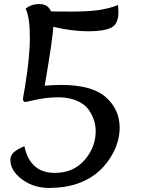

<svg xmlns="http://www.w3.org/2000/svg" viewBox="-20 -909 719 945"><path d="M250 -58Q341 -58 396 -121Q451 -184 451 -263Q451 -322 414 -372Q395 -398 356 -414Q317 -430 271 -430Q225 -430 189 -424Q153 -418 131 -412.5Q109 -407 106 -407Q93 -407 93 -422Q93 -427 102 -476Q127 -625 127 -724.5Q127 -824 106 -866Q133 -889 174.5 -889Q216 -889 231 -853Q253 -852 331.5 -852Q410 -852 462 -859Q514 -866 561 -884Q563 -862 563 -850Q563 -790 527 -772.5Q491 -755 413.5 -755Q336 -755 242 -777Q241 -726 200 -487Q239 -491 281 -491Q433 -491 501 -430.5Q569 -370 569 -280Q569 -203 520 -128Q462 -39 358 -4Q298 16 221.5 16Q145 16 88 -26.5Q31 -69 31 -123Q31 -163 100 -189Q128 -58 250 -58Z"/></svg>

Font: Paprika
Style: Regular
Weight: 400
Designer: Eduardo Rodriguez Tunni
Foundry: Eduardo Rodriguez Tunni
Version: Version 1.001